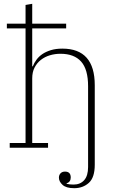

<svg xmlns="http://www.w3.org/2000/svg" viewBox="-20 -775 631 1007"><path d="M369 212Q327 212 308 194.5Q289 177 289 157Q289 143 297.5 134Q306 125 321 125Q351 125 351 156Q351 179 329 187V189Q344 193 366 193Q401 193 421.5 170Q442 147 442 101V-323Q442 -411 405.5 -452Q369 -493 297 -493Q268 -493 241.5 -485Q215 -477 194.5 -461Q174 -445 161.5 -421Q149 -397 149 -364V-25H232V0H31V-25H114V-626H16V-651H114V-749L149 -755V-651H327V-626H149V-427H152Q159 -445 171.5 -462Q184 -479 202.5 -491.5Q221 -504 247 -512Q273 -520 307 -520Q477 -520 477 -328V89Q477 156 446 184Q415 212 369 212Z"/></svg>

Font: IBM Plex Serif ExtraLight
Style: Regular
Weight: 200
Designer: Mike Abbink, Paul van der Laan, Pieter van Rosmalen
Foundry: Bold Monday
Version: Version 2.5